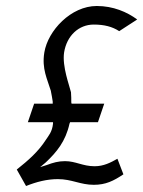

<svg xmlns="http://www.w3.org/2000/svg" viewBox="-20 -610 478 641"><path d="M67 11C102 -3 137 -12 173 -12C220 -12 248 7 293 7C333 7 359 -6 392 -28L372 -80C349 -67 326 -55 296 -55C256 -55 233 -72 197 -72C175 -72 157 -67 136 -59L114 -52L133 -68C169 -102 199 -138 212 -197L214 -202H307L328 -264H219L218 -268C218 -279 218 -288 217 -302C212 -324 187 -388 194 -435C203 -491 243 -528 293 -528C328 -528 355 -521 378 -506L438 -545C404 -570 358 -590 303 -590C217 -590 140 -508 128 -435C119 -380 138 -346 150 -306V-305C152 -293 155 -281 156 -271V-264H94L73 -202H157V-197C154 -169 142 -157 133 -143C108 -104 75 -75 36 -44Z"/></svg>

Font: Charger Pro
Style: LitNarObl
Weight: 300
Designer: Jasper
Foundry: Cannot Into Space Fonts
Version: Version 1.09